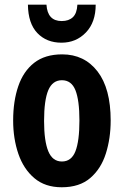

<svg xmlns="http://www.w3.org/2000/svg" viewBox="-20 -789 528 819"><path d="M452.1 -274.9Q452.1 -199.2 431.6 -134.3Q411.1 -69.3 365.2 -29.8Q319.3 9.8 243.2 9.8Q172.4 9.8 126.5 -29.1Q80.6 -67.9 58.3 -132.8Q36.1 -197.8 36.1 -274.9Q36.1 -357.4 57.9 -421.1Q79.6 -484.9 125.7 -521Q171.9 -557.1 245.1 -557.1Q339.8 -557.1 396 -484.4Q452.1 -411.6 452.1 -274.9ZM168 -272.9Q168 -187.5 186 -143.8Q204.1 -100.1 244.1 -100.1Q284.7 -100.1 301.8 -143.8Q318.8 -187.5 318.8 -274.9Q318.8 -361.3 301.8 -404.1Q284.7 -446.8 244.1 -446.8Q204.1 -446.8 186 -404.3Q168 -361.8 168 -272.9ZM388.2 -769Q388.2 -693.8 346.4 -650.4Q304.7 -606.9 242.2 -606.9Q178.7 -606.9 139.4 -647.9Q100.1 -689 99.1 -769H178.2Q182.6 -699.2 243.2 -699.2Q273.4 -699.2 290.8 -715.6Q308.1 -731.9 310.1 -769Z"/></svg>

Font: Open Sans Condensed
Style: Bold
Weight: 700
Width: 3
Designer: Monotype Design Team
Foundry: Monotype Imaging Inc.
Version: Version 3.003; ttfautohint (v1.8.4)